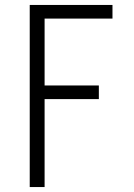

<svg xmlns="http://www.w3.org/2000/svg" viewBox="-20 -755 540 775"><path d="M100 0V-735H434V-680H160V-410H379V-355H160V0Z"/></svg>

Font: Iosevka Custom Light
Style: Regular
Weight: 300
Monospace: yes
Designer: Belleve Invis
Foundry: Belleve Invis
Version: Version 27.3.5